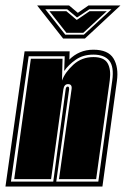

<svg xmlns="http://www.w3.org/2000/svg" viewBox="-48 -683 461 703"><path d="M263 -542H183L88 -663H205L237 -636L276 -663H393ZM360 -649H279L234 -619L198 -649H118L191 -556H259ZM343 -642 257 -563H195L133 -642H195L233 -610L280 -642ZM-28 0 42 -495H207L206 -465Q223 -482 245 -491.5Q267 -501 294 -501Q348 -501 367.5 -469Q387 -437 380 -386L327 0ZM-8 -18H147L192 -353Q193 -366 200 -366Q206 -366 205 -355L158 -18H312L363 -388Q370 -439 352 -461Q334 -483 294 -483Q256 -483 229.5 -464.5Q203 -446 187 -423L189 -477H57ZM4 -27 65 -468H181L179 -388Q190 -418 220.5 -446Q251 -474 294 -474Q333 -474 346 -451.5Q359 -429 354 -390L304 -27H168L214 -356Q217 -375 201 -375Q187 -375 184 -356L139 -27Z"/></svg>

Font: Alumni Sans Collegiate One
Style: Italic
Weight: 400
Italic angle: -8°
Designer: Robert E. Leuschke
Foundry: Robert E. Leuschke
Version: Version 1.100